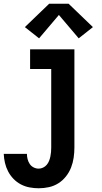

<svg xmlns="http://www.w3.org/2000/svg" viewBox="-23 -794 543 1027"><path d="M184 213Q160 213 135.5 208.5Q111 204 89 192.5Q67 181 49.5 163Q32 145 20.5 123Q9 101 3.5 77Q-2 53 -3 29H121Q121 43 124.5 57Q128 71 136 83Q144 95 157 101.5Q170 108 184 108Q196 108 207.5 102.5Q219 97 227 87.5Q235 78 239.5 66.5Q244 55 246.5 43Q249 31 250 19Q251 7 251 -5V-425H138V-530H375V-5Q375 22 371 49.5Q367 77 357 102.5Q347 128 329.5 150Q312 172 289 186.5Q266 201 239 207Q212 213 184 213ZM186 -589 110 -649 240 -774H344L474 -649L398 -589L292 -714Z"/></svg>

Font: Iosevka Slab Extrabold
Style: Regular
Weight: 800
Monospace: yes
Designer: Belleve Invis
Foundry: Belleve Invis
Version: Version 11.1.1; ttfautohint (v1.8.3)